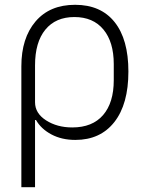

<svg xmlns="http://www.w3.org/2000/svg" viewBox="-20 -570 613 800"><path d="M69 -294Q69 -411 128 -480.5Q187 -550 293 -550Q400 -550 457.5 -478Q515 -406 515 -272Q515 -136 456.5 -61.5Q398 13 294 13Q237 13 194 -10Q151 -33 130 -70H126V210H69ZM454 -236V-303Q454 -395 411 -447Q368 -499 290 -499Q212 -499 169 -446.5Q126 -394 126 -298V-144Q126 -98 172 -68.5Q218 -39 281 -39Q365 -39 409.5 -90.5Q454 -142 454 -236Z"/></svg>

Font: IBM Plex Sans JP Light
Style: Regular
Weight: 300
Designer: Mike Abbink; Paul van der Laan; Pieter van Rosmalen; Wujin Sim; Yejin Wi; Jinhee Kim; Boomi Park; Yona Kim; Kichan Ma
Foundry: Sandoll Inc.
Version: Version 1.002